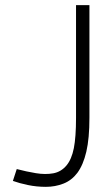

<svg xmlns="http://www.w3.org/2000/svg" viewBox="-20 -720 417 745"><path d="M280 -49Q258 -20 226 -7.5Q194 5 158 5Q122 5 88.5 -2Q55 -9 30 -18L45 -64Q83 -54 119.5 -48Q156 -42 186.5 -47.5Q217 -53 238 -78Q258 -102 266.5 -145Q275 -188 275 -263V-700H327V-263Q327 -183 315 -131.5Q303 -80 280 -49Z"/></svg>

Font: Kulim Park ExtraLight
Style: Regular
Weight: 275
Designer: Noponies / Dale Sattler
Foundry: Noponies
Version: Version 1.000; ttfautohint (v1.8.3)